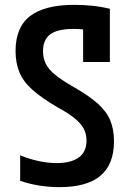

<svg xmlns="http://www.w3.org/2000/svg" viewBox="-20 -760 540 790"><path d="M224 10Q182 10 141.5 3.5Q101 -3 63 -16V-121Q99 -106 138 -97.5Q177 -89 214 -89Q272 -89 304 -112Q336 -135 336 -182Q336 -208 325 -229.5Q314 -251 288 -272.5Q262 -294 216 -319Q151 -357 113.5 -390.5Q76 -424 60 -462.5Q44 -501 44 -550Q44 -648 104 -694Q164 -740 286 -740Q321 -740 357.5 -736.5Q394 -733 432 -724V-505H322V-682L362 -633Q341 -637 321.5 -639Q302 -641 283 -641Q217 -641 187 -619Q157 -597 157 -549Q157 -521 168.5 -497.5Q180 -474 208 -451.5Q236 -429 283 -402Q345 -367 381.5 -334.5Q418 -302 433.5 -265Q449 -228 449 -179Q449 -84 393.5 -37Q338 10 224 10Z"/></svg>

Font: M PLUS Code Latin Medium
Style: Regular
Weight: 500
Designer: Coji Morishita
Foundry: UNDERFOREST DESIGN
Version: Version 1.002; ttfautohint (v1.8.3)